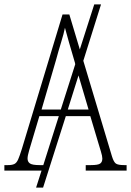

<svg xmlns="http://www.w3.org/2000/svg" viewBox="-22 -780 599 878"><path d="M-2 0V-25H15Q33 -25 43.5 -30Q54 -35 61 -51Q68 -67 78 -99L264 -714H295L343 -554L409 -760H440L359 -502L490 -65Q498 -39 508 -32Q518 -25 546 -25H557V0H370V-25H394Q426 -25 436 -32Q446 -39 446 -55Q446 -66 439.5 -87Q433 -108 428 -125L391 -249H279L175 78H143L168 0ZM168 -279H256L322 -486L321 -492Q306 -543 294 -584.5Q282 -626 275 -653Q270 -627 257.5 -586.5Q245 -546 234 -505ZM383 -279 337 -435 288 -279ZM159 -25H176L247 -249H158L124 -135Q119 -118 111.5 -93Q104 -68 104 -55Q104 -40 115 -32.5Q126 -25 159 -25Z"/></svg>

Font: Noto Serif Condensed ExtraLight
Style: Regular
Weight: 200
Width: 3
Designer: Monotype Design Team
Foundry: Monotype Imaging Inc.
Version: Version 2.013; ttfautohint (v1.8.4.7-5d5b)